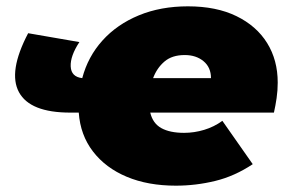

<svg xmlns="http://www.w3.org/2000/svg" viewBox="-20 -577 909 607"><path d="M536 10Q448 10 381 -18Q314 -46 274 -98Q234 -150 229 -221H202Q75 -221 40 -285.5Q5 -350 69 -472L231 -444Q202 -400 203.5 -367Q205 -334 240 -330Q258 -398 304 -449Q350 -500 419 -528.5Q488 -557 574 -557Q664 -557 727.5 -526Q791 -495 824.5 -441Q858 -387 858 -316Q858 -291 854.5 -267Q851 -243 846 -221H455Q463 -187 490 -172Q517 -157 562 -157Q594 -157 625.5 -166.5Q657 -176 683 -195L779 -58Q722 -20 660.5 -5Q599 10 536 10ZM464 -330H647Q647 -364 623.5 -383.5Q600 -403 564 -403Q524 -403 500 -382.5Q476 -362 464 -330Z"/></svg>

Font: Montserrat Black
Style: Italic
Weight: 900
Italic angle: -11.3°
Designer: Julieta Ulanovsky
Foundry: Julieta Ulanovsky
Version: Version 9.000; ttfautohint (v1.8.4.7-5d5b)